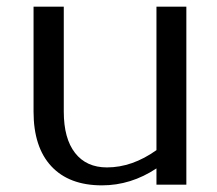

<svg xmlns="http://www.w3.org/2000/svg" viewBox="-20 -556 654 578"><path d="M302 -52Q378 -52 451 -104V-536H541V0H451V-49Q374 2 287 2Q188 2 134.5 -55.5Q81 -113 81 -220V-536H172V-220Q172 -139 206 -95.5Q240 -52 302 -52Z"/></svg>

Font: RIT Lekha
Style: Regular
Weight: 400
Designer: Rahul Radhakrishnan
Version: 1.0